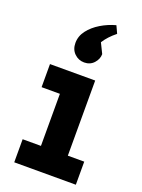

<svg xmlns="http://www.w3.org/2000/svg" viewBox="-152 -876 701 946"><g transform="rotate(20 199.0 -403.5)"><path d="M47 0V-121H143V-394H47V-515H284V-121H370V0ZM202 -580Q172 -580 150.5 -601Q129 -622 129 -656Q129 -692 152 -722Q175 -752 211.5 -774Q248 -796 289 -807L307 -768Q268 -737 246 -702L272 -649Q272 -623 252.5 -601.5Q233 -580 202 -580Z"/></g></svg>

Font: Secular One
Style: Regular
Weight: 400
Designer: Michal Sahar
Foundry: Hagilda
Version: Version 1.002; ttfautohint (v1.8.4.7-5d5b);gftools[0.9.29]